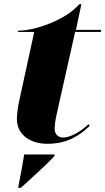

<svg xmlns="http://www.w3.org/2000/svg" viewBox="-20 -679 505 920"><path d="M207 10C304 10 363 -31 410 -76L404 -84C368 -49 317 -20 284 -20C260 -20 242 -34 242 -62C242 -80 245 -102 252 -134L340 -526H463L465 -536H344L370 -659H360C299 -587 154 -532 67 -532L66 -526H144L71 -191C66 -166 61 -133 61 -109C61 -30 129 10 207 10ZM68 215 67 221H80C125 180 204 109 239 71L243 61H96C88 109 81 150 68 215Z"/></svg>

Font: Noto Serif Display Black
Style: Italic
Weight: 900
Italic angle: -12°
Designer: Monotype Design Team
Foundry: Monotype Imaging Inc.
Version: Version 2.009